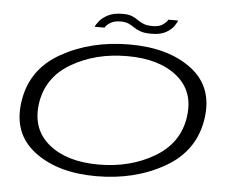

<svg xmlns="http://www.w3.org/2000/svg" viewBox="-52 -786 1066 854"><g transform="rotate(5 481.5 -359.0)"><path d="M407 5.5Q234.5 5.5 130.8 -73.5Q27 -152.5 47 -294Q67.5 -441.5 200 -516.2Q332.5 -591 505.5 -591Q678 -591 781.5 -513.2Q885 -435.5 865.5 -294Q845 -146.5 712.5 -70.5Q580 5.5 407 5.5ZM413 -47Q555 -47 662.8 -111.2Q770.5 -175.5 786.5 -293.5Q802.5 -407.5 722.2 -473Q642 -538.5 499.5 -538.5Q357 -538.5 249.5 -475.2Q142 -412 125.5 -293.5Q110 -179.5 190.2 -113.2Q270.5 -47 413 -47ZM595.5 -647Q565.5 -647 548 -653.2Q530.5 -659.5 518 -668Q505.5 -676.5 492 -683Q478.5 -689.5 456.5 -689.5Q426 -689.5 408 -677.2Q390 -665 387 -656H342.5Q346 -665.5 359 -681.8Q372 -698 397 -711Q422 -724 462 -724Q489 -724 504.2 -717.5Q519.5 -711 531 -702.8Q542.5 -694.5 557.8 -688Q573 -681.5 600 -681.5Q629 -681.5 646 -694.2Q663 -707 666.5 -716H710.5Q708 -708.5 697 -691.8Q686 -675 661.8 -661Q637.5 -647 595.5 -647Z"/></g></svg>

Font: Anybody UltraExpanded Light
Style: Italic
Weight: 300
Width: 9
Italic angle: -10°
Designer: Tyler Finck
Foundry: Etcetera Type Company
Version: Version 1.010; ttfautohint (v1.8.3) -l 8 -r 50 -G 200 -x 14 